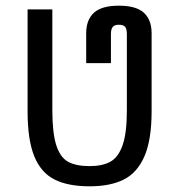

<svg xmlns="http://www.w3.org/2000/svg" viewBox="-20 -680 630 675"><path d="M77 -289V-647H164V-293Q164 -212 178 -169Q192 -126 220 -111Q248 -96 295 -96Q340 -96 368 -111.5Q396 -127 411 -169.5Q426 -212 426 -293V-560Q426 -578 420 -585.5Q414 -593 398 -593Q383 -593 376.5 -585.5Q370 -578 370 -560V-458H283V-563Q283 -610 310 -635Q337 -660 398 -660Q459 -660 486 -635Q513 -610 513 -563V-289Q513 -189 488 -131Q463 -73 415.5 -49Q368 -25 295 -25Q219 -25 171.5 -49Q124 -73 100.5 -130.5Q77 -188 77 -289Z"/></svg>

Font: Biryani
Style: Regular
Weight: 400
Designer: Dan Reynolds and Mathieu Réguer
Foundry: Dan Reynolds and Mathieu Réguer
Version: Version 1.004; ttfautohint (v1.1) -l 5 -r 5 -G 72 -x 0 -D la